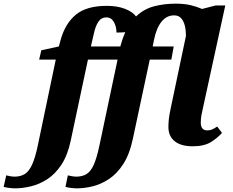

<svg xmlns="http://www.w3.org/2000/svg" viewBox="-159 -790 1274 1050"><path d="M-76 240Q-91 240 -110 237.5Q-129 235 -139 232L-125 169Q-117 171 -104 173.5Q-91 176 -79 176Q-47 176 -24 162Q-1 148 16 111.5Q33 75 47 9L146 -464H55L67 -515L163 -536L172 -570Q197 -661 255.5 -709.5Q314 -758 425 -758Q483 -758 525 -741.5Q567 -725 585 -700Q628 -741 683.5 -755.5Q739 -770 801 -770Q850 -770 884.5 -761.5Q919 -753 946 -741L1020 -760H1073L953 -209Q946 -178 942.5 -159.5Q939 -141 939 -119Q939 -77 975 -77Q990 -77 1001 -82Q1012 -87 1029 -98L1055 -63Q1030 -35 993.5 -12.5Q957 10 895 10Q831 10 796.5 -17.5Q762 -45 762 -96Q762 -113 764 -135.5Q766 -158 775 -200L858 -594Q858 -623 852 -648.5Q846 -674 832 -690Q818 -706 793 -706Q752 -706 724 -671Q696 -636 683 -571L676 -536H791L778 -464H660L568 -33Q550 53 515.5 106.5Q481 160 437 189Q393 218 347.5 229Q302 240 261 240Q246 240 227.5 237.5Q209 235 199 232L212 169Q220 171 233.5 173.5Q247 176 258 176Q291 176 314 162Q337 148 353.5 111.5Q370 75 384 9L484 -464H322L228 -22Q211 59 177 110.5Q143 162 99.5 190Q56 218 10 229Q-36 240 -76 240ZM338 -536H499L502 -546Q512 -583 526 -614Q505 -612 478 -612Q478 -645 463.5 -670Q449 -695 423 -695Q395 -695 379 -671Q363 -647 355 -609Z"/></svg>

Font: Noto Serif ExtraBold
Style: Italic
Weight: 800
Italic angle: -12°
Designer: Monotype Design Team
Foundry: Monotype Imaging Inc.
Version: Version 2.013